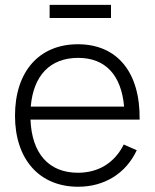

<svg xmlns="http://www.w3.org/2000/svg" viewBox="-20 -732 619 768"><path d="M178.5 -712.5V-660H424V-712.5ZM538.5 -253.5C541 -443 449 -555 291.5 -555C136.5 -555 40 -446 40 -269C40 -95 137.5 15 292.5 15C397.5 15 483.5 -38 527 -131L475 -154C438.5 -81 374.5 -41 291.5 -41C175 -41 107 -118.5 102 -253.5ZM292.5 -500.5C401.5 -500.5 465 -432.5 476.5 -305.5H103C113.5 -430 180.5 -500.5 292.5 -500.5Z"/></svg>

Font: Hauora Light
Style: Regular
Weight: 300
Designer: Wayne Shih
Foundry: WCYS
Version: Version 1.001;hotconv 1.0.109;makeotfexe 2.5.65596